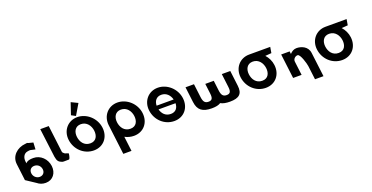

<svg xmlns="http://www.w3.org/2000/svg" viewBox="-34 -2270 7301 3768"><g transform="rotate(-20 3617.0 -386.0)"><path d="M490.1 -553C393.9 -574.7 371.5 -584.7 367.6 -588.3C364.7 -586.8 355.2 -584.4 329.5 -582.3C156.9 -567.8 17.1 -438.9 38.2 -267L81.3 84L277.3 214C324.1 253 381.8 275 449.8 275C599.8 275 689.8 153 671.4 3C652.9 -147 533.1 -268 383.1 -268C313.1 -268 254.3 -258 221.5 -216L216.8 -254C205.6 -345 248.3 -415.1 317.8 -427.4C392.1 -440.4 360.7 -436.4 482.3 -411.3ZM483.4 3C492.1 74 445.2 124 378.2 124C312.2 124 253.1 74 244.4 3C235.8 -67 279.6 -117 348.6 -117C420.6 -117 474.8 -67 483.4 3ZM367.6 -588.3C364.9 -590.8 371.3 -590.2 367.6 -588.3Z M706 -753H883L952 -191C954.4 -173 971.8 -161.8 990.6 -145C1000.9 -135.7 1061.1 -124 1070.6 -113C1070.6 -113 1060.7 -21.3 1034.6 0C950.5 0 912.1 4.3 892.1 -3C821.4 -28.9 797.4 -57.6 782.8 -148L782.3 -148L780.1 -166.5C778.7 -176.7 777.4 -187.5 776.1 -199L775.9 -200Z M1365.2 -803.2 1453.8 -756.1 1586.2 -980 1447.6 -1047.2ZM1157.6 -363.9C1182.8 -159.1 1348.5 -0.1 1555.9 -0.1C1757.4 -0.1 1889.1 -159.1 1864 -363.9C1838.8 -568.8 1661.3 -726.9 1466.7 -726.9C1273.7 -726.9 1132.5 -568.8 1157.6 -363.9ZM1330.2 -363.9C1317.4 -468.5 1362.3 -573 1485.6 -573C1609.7 -573 1678.6 -468.5 1691.4 -363.9C1704.3 -259.4 1664.4 -154.8 1536.9 -154.8C1406 -154.8 1343 -259.4 1330.2 -363.9Z M2167.7 -363.9C2154.9 -468.5 2199.8 -573 2323.1 -573C2447.2 -573 2516.1 -468.5 2528.9 -363.9C2541.8 -259.4 2501.9 -154.8 2374.4 -154.8C2243.5 -154.8 2180.5 -259.4 2167.7 -363.9ZM1995.1 -363.9C1995.6 -359.8 1996.2 -355.7 1996.8 -351.7L2071.9 260H2242.9L2205.1 -48.1C2260.9 -17.5 2324.9 -0.1 2393.4 -0.1C2594.9 -0.1 2726.6 -159.1 2701.5 -363.9C2676.3 -568.8 2498.8 -726.9 2304.2 -726.9C2111.2 -726.9 1970 -568.8 1995.1 -363.9Z M3365.2 -405H3009.4C3011.1 -495 3059 -575 3166.8 -575C3275.4 -575 3341.7 -495 3365.2 -405ZM3019.5 -323.4H3374.9C3373 -234.8 3328.3 -156.8 3218.2 -156.8C3105.1 -156.8 3042.7 -234.8 3019.5 -323.4ZM2838.9 -365.9C2864 -161.1 3029.8 -2.1 3237.2 -2.1C3438.6 -2.1 3570.4 -161.1 3545.2 -365.9C3520.1 -570.8 3342.6 -728.9 3147.9 -728.9C2955 -728.9 2813.7 -570.8 2838.9 -365.9Z M3842.5 -550H3665.5L3705.3 -226C3726.4 -54 3820.8 15 4012.8 15C4095.3 15 4156.6 2.3 4198.1 -25.9C4246.3 1.6 4310.2 14 4391.7 14C4583.7 14 4661.2 -55 4640.1 -227L4600.5 -550H4423.5L4457.8 -270C4470.2 -169 4448 -130 4374 -130C4300 -130 4268.2 -169 4255.8 -270L4230.1 -480H4053.1L4079 -269C4091.4 -168 4069.2 -129 3995.2 -129C3921.2 -129 3889.4 -168 3877 -269Z M4921.3 -363.9C4908.5 -468.4 4953.3 -572.8 5076.2 -573L5076.2 -573L5076.6 -573H5076.7C5200.8 -573 5269.7 -468.5 5282.5 -363.9C5295.4 -259.4 5255.5 -154.8 5128 -154.8C4997.1 -154.8 4934.1 -259.4 4921.3 -363.9ZM5057.3 -727 5057.3 -726.9C4864.6 -726.6 4723.6 -568.6 4748.7 -363.9C4773.9 -159.1 4939.6 -0.1 5147 -0.1C5348.4 -0.1 5480.2 -159.1 5455.1 -363.9C5444.2 -452.3 5405 -531.9 5348.3 -594L5478.4 -604L5499.3 -727Z M5713 0H5890L5854.4 -290C5848.1 -341 5894.1 -390 5947.1 -390C6004.1 -390 6066.1 -170 6072.4 -119L6108 171H6285L6222.5 -338C6204.9 -481 6068.2 -528 5974.2 -528C5918.2 -528 5870.7 -499 5835.6 -459H5833.6L5827 -513H5650Z M6516.3 -363.9C6503.5 -468.4 6548.3 -572.8 6671.2 -573L6671.2 -573L6671.6 -573H6671.7C6795.8 -573 6864.7 -468.5 6877.5 -363.9C6890.4 -259.4 6850.5 -154.8 6723 -154.8C6592.1 -154.8 6529.1 -259.4 6516.3 -363.9ZM6652.3 -727 6652.3 -726.9C6459.6 -726.6 6318.6 -568.6 6343.7 -363.9C6368.9 -159.1 6534.6 -0.1 6742 -0.1C6943.4 -0.1 7075.2 -159.1 7050.1 -363.9C7039.2 -452.3 7000 -531.9 6943.3 -594L7073.4 -604L7094.3 -727Z"/></g></svg>

Font: Hussar
Style: BdOpOblOne
Weight: 700
Foundry: Cannot Into Space Fonts
Version: Version 2.00